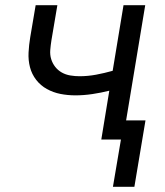

<svg xmlns="http://www.w3.org/2000/svg" viewBox="-20 -540 640 743"><path d="M417 183 448 0H372L403 -189Q371 -181 337.5 -176Q304 -171 272 -171Q242 -171 214 -176.5Q186 -182 161.5 -195.5Q137 -209 120 -231Q103 -253 96 -280Q89 -307 90.5 -336.5Q92 -366 97 -396L118 -520H202L179 -384Q176 -365 174.5 -346.5Q173 -328 178 -311.5Q183 -295 193.5 -281.5Q204 -268 219 -259.5Q234 -251 252 -248Q270 -245 288 -245Q320 -245 352 -251Q384 -257 416 -266L458 -520H542L468 -74H543L500 183Z"/></svg>

Font: Iosevka Aile
Style: Italic
Weight: 400
Italic angle: -9°
Designer: Belleve Invis
Foundry: Belleve Invis
Version: Version 28.0.1; ttfautohint (v1.8.4)